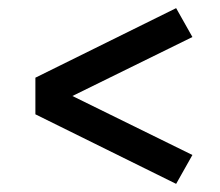

<svg xmlns="http://www.w3.org/2000/svg" viewBox="-20 -576 540 472"><path d="M413 -124 67 -295V-385L413 -556L453 -485L158 -340L453 -195Z"/></svg>

Font: Iosevka Slab Medium
Style: Regular
Weight: 500
Monospace: yes
Designer: Belleve Invis
Foundry: Belleve Invis
Version: Version 11.1.1; ttfautohint (v1.8.3)